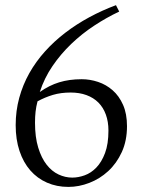

<svg xmlns="http://www.w3.org/2000/svg" viewBox="-20 -713 549 747"><path d="M443.8 -668Q394 -644.5 346.2 -613Q298.3 -581.5 257.3 -542.2Q216.3 -502.9 184.3 -456.1Q152.3 -409.2 134.8 -355Q171.4 -380.9 210.4 -392.8Q249.5 -404.8 297.9 -404.8Q330.1 -404.8 361.6 -394.3Q393.1 -383.8 418.2 -361.8Q443.4 -339.8 458.7 -305.2Q474.1 -270.5 474.1 -222.2Q474.1 -165.5 453.9 -121.3Q433.6 -77.1 400.9 -47.1Q368.2 -17.1 327.6 -1.5Q287.1 14.2 246.1 14.2Q200.7 14.2 162.8 -2.4Q125 -19 97.9 -50Q70.8 -81.1 55.9 -125.7Q41 -170.4 41 -226.1Q41 -281.7 54.9 -332.5Q68.8 -383.3 94.2 -428.5Q119.6 -473.6 155.3 -513.2Q190.9 -552.7 234.4 -585.9Q277.8 -619.1 327.6 -646Q377.4 -672.9 431.2 -692.9ZM254.9 -353Q216.8 -353 185.8 -343.8Q154.8 -334.5 126 -318.8Q120.6 -298.3 118.4 -278.6Q116.2 -258.8 116.2 -235.8Q116.2 -179.2 128.7 -138.7Q141.1 -98.1 161.4 -72.3Q181.6 -46.4 207.8 -34.2Q233.9 -22 261.2 -22Q284.7 -22 309.6 -31Q334.5 -40 355 -61.3Q375.5 -82.5 388.7 -117.7Q401.9 -152.8 401.9 -205.1Q401.9 -239.7 391.8 -267.3Q381.8 -294.9 362.8 -314Q343.8 -333 316.4 -343Q289.1 -353 254.9 -353Z"/></svg>

Font: Simonetta
Style: Regular
Weight: 400
Designer: Gayaneh Bagdasaryan
Foundry: BrownFox
Version: Version 1.001